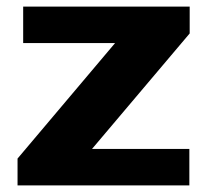

<svg xmlns="http://www.w3.org/2000/svg" viewBox="-20 -560 625 580"><path d="M33 -81 375 -486 393 -430H50V-540H553V-459L208 -51L191 -110H552V0H33Z"/></svg>

Font: Pathway Extreme 8pt Thin 12pt
Style: Bold
Weight: 700
Version: Version 1.001;gftools[0.9.26]